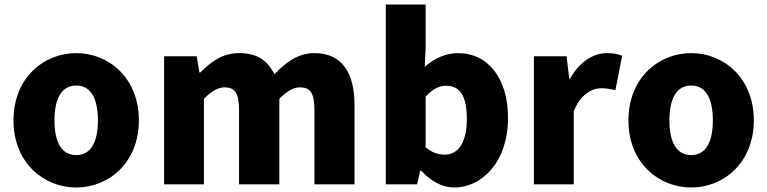

<svg xmlns="http://www.w3.org/2000/svg" viewBox="-20 -819 3409 853"><path d="M319 14C463 14 597 -96 597 -284C597 -473 463 -583 319 -583C174 -583 40 -473 40 -284C40 -96 174 14 319 14ZM319 -130C252 -130 222 -190 222 -284C222 -379 252 -439 319 -439C385 -439 415 -379 415 -284C415 -190 385 -130 319 -130Z M709 0H886V-380C920 -415 951 -431 977 -431C1022 -431 1042 -408 1042 -330V0H1221V-380C1255 -415 1286 -431 1312 -431C1357 -431 1377 -408 1377 -330V0H1555V-352C1555 -494 1501 -583 1377 -583C1301 -583 1248 -539 1199 -489C1170 -550 1122 -583 1043 -583C966 -583 917 -544 870 -497H866L854 -569H709Z M1998 14C2120 14 2237 -98 2237 -295C2237 -469 2150 -583 2014 -583C1962 -583 1909 -560 1867 -522L1871 -607V-799H1694V0H1833L1847 -61H1851C1896 -11 1948 14 1998 14ZM1956 -132C1929 -132 1899 -140 1871 -165V-390C1902 -423 1929 -438 1962 -438C2025 -438 2054 -391 2054 -291C2054 -177 2010 -132 1956 -132Z M2352 0H2529V-325C2559 -400 2610 -427 2652 -427C2677 -427 2694 -423 2714 -418L2744 -571C2728 -578 2709 -583 2675 -583C2618 -583 2555 -546 2513 -470H2509L2497 -569H2352Z M3051 14C3195 14 3329 -96 3329 -284C3329 -473 3195 -583 3051 -583C2906 -583 2772 -473 2772 -284C2772 -96 2906 14 3051 14ZM3051 -130C2984 -130 2954 -190 2954 -284C2954 -379 2984 -439 3051 -439C3117 -439 3147 -379 3147 -284C3147 -190 3117 -130 3051 -130Z"/></svg>

Font: Noto Sans Korean Black
Style: Bold
Weight: 900
Designer: Ryoko NISHIZUKA (kana & ideographs); Paul D. Hunt (Latin, Greek & Cyrillic); Wenlong ZHANG (bopomofo); Sandoll Communica
Foundry: Adobe Systems Incorporated
Version: Version 1.000;PS 1;hotconv 1.0.78;makeotf.lib2.5.61930